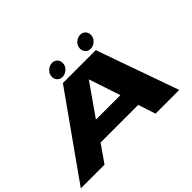

<svg xmlns="http://www.w3.org/2000/svg" viewBox="-155 -1167 1488 1488"><g transform="rotate(-45 589.0 -423.0)"><path d="M-0.5 0 478.5 -675.5H839L1078.5 0H818.5L771.5 -143H359L259.5 0ZM459 -294H727.5L641 -553H640.5ZM510.5 -710.5Q484.5 -710.5 468.2 -727.5Q452 -744.5 452 -769.5Q452 -800 475.8 -822.8Q499.5 -845.5 529.5 -845.5Q555.5 -845.5 571.8 -828.5Q588 -811.5 588 -787Q588 -756 564.2 -733.2Q540.5 -710.5 510.5 -710.5ZM819 -710.5Q793 -710.5 776.8 -727.5Q760.5 -744.5 760.5 -769.5Q760.5 -800 784.2 -822.8Q808 -845.5 838 -845.5Q864 -845.5 880.2 -828.5Q896.5 -811.5 896.5 -787Q896.5 -756 872.8 -733.2Q849 -710.5 819 -710.5Z"/></g></svg>

Font: Anybody UltraExpanded ExtraBold
Style: Italic
Weight: 800
Width: 9
Italic angle: -10°
Designer: Tyler Finck
Foundry: Etcetera Type Company
Version: Version 1.010; ttfautohint (v1.8.3) -l 8 -r 50 -G 200 -x 14 